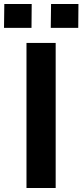

<svg xmlns="http://www.w3.org/2000/svg" viewBox="-51 -937 411 957"><path d="M81 -723H226.5V0H81ZM202 -798 203.5 -917H340L339 -798ZM-31 -798 -29.5 -917H107L106 -798Z"/></svg>

Font: Public Sans
Style: Bold
Weight: 700
Designer: The Public Sans project authors (U.S. Web Design System). Libre Franklin designed by Pablo Impallari and Rodrigo Fuenzal
Version: Version 1.008; ttfautohint (v1.8.1) -l 8 -r 50 -G 200 -x 14 